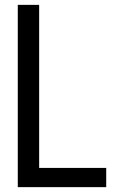

<svg xmlns="http://www.w3.org/2000/svg" viewBox="-20 -770 501 790"><path d="M53.2 -750H141.1V-79.1H417V0H53.2Z"/></svg>

Font: ø
Style: ø
Weight: 400
Designer: Samuel Oakes
Foundry: Samuel Oakes
Version: Version 1.000;PS 001.000;hotconv 1.0.88;makeotf.lib2.5.64775